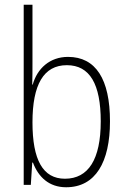

<svg xmlns="http://www.w3.org/2000/svg" viewBox="-20 -780 540 810"><path d="M259 10C383 10 444 -96 444 -268C444 -446 384 -540 267 -540C190 -540 137 -491 118 -423H116C117 -450 117 -489 117 -518V-760H80V0H110L116 -94H119C142 -33 187 10 259 10ZM254 -26C161 -26 117 -105 117 -264C117 -423 164 -505 262 -505C359 -505 405 -425 405 -268C405 -108 353 -26 254 -26Z"/></svg>

Font: Noto Sans Mono ExtraCondensed ExtraLight
Style: Regular
Weight: 200
Width: 2
Designer: Monotype Design Team
Foundry: Monotype Imaging Inc.
Version: Version 2.014